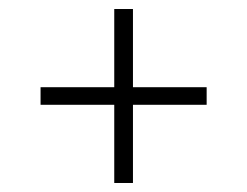

<svg xmlns="http://www.w3.org/2000/svg" viewBox="-20 -593 548 426"><path d="M233.5 -187V-360.5H70V-399.5H233.5V-573H275V-399.5H438.5V-360.5H275V-187Z"/></svg>

Font: Encode Sans Cnd XLt
Style: Regular
Weight: 200
Width: 3
Designer: Multiple Designers
Foundry: Impallari Type
Version: Version 3.002; ttfautohint (v1.8.3) -l 8 -r 50 -G 200 -x 14 